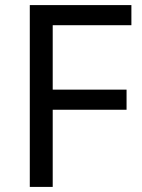

<svg xmlns="http://www.w3.org/2000/svg" viewBox="-20 -734 559 754"><path d="M187 0V-303H477V-382H187V-635H496V-714H97V0Z"/></svg>

Font: Noto Sans Cuneiform
Style: Regular
Weight: 400
Designer: Monotype Design Team
Foundry: Monotype Imaging Inc.
Version: Version 2.001